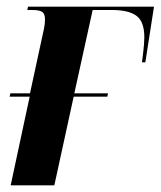

<svg xmlns="http://www.w3.org/2000/svg" viewBox="-20 -556 482 576"><path d="M12 0 69 -266H9L11 -276H70L105 -438Q109 -455 112 -470Q115 -485 115 -498Q115 -514 107 -520Q99 -526 76 -526H62L64 -536H442L416 -369H406Q411 -409 412 -422.5Q413 -436 413 -444Q413 -491 389.5 -508.5Q366 -526 316 -526H258L203 -276H304L302 -266H201L143 0Z"/></svg>

Font: Noto Serif Display ExtraCondensed
Style: Bold Italic
Weight: 700
Width: 2
Italic angle: -12°
Designer: Monotype Design Team
Foundry: Monotype Imaging Inc.
Version: Version 2.009